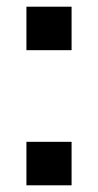

<svg xmlns="http://www.w3.org/2000/svg" viewBox="-20 -554 293 574"><path d="M59 -130H194V0H59ZM59 -534H194V-404H59Z"/></svg>

Font: Mozilla Headline BETA SemiBold
Style: Regular
Weight: 600
Designer: Studio DRAMA
Foundry: Studio DRAMA
Version: Version 0.100